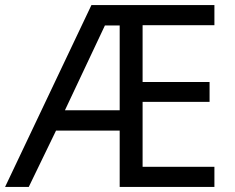

<svg xmlns="http://www.w3.org/2000/svg" viewBox="-21 -734 922 754"><path d="M821 0H449V-221H199L92 0H-1L338 -714H821V-635H539V-412H802V-334H539V-79H821ZM234 -301H449V-634H391Z"/></svg>

Font: Noto Sans Old Permic
Style: Regular
Weight: 400
Designer: Monotype Design Team
Foundry: Monotype Imaging Inc.
Version: Version 2.001; ttfautohint (v1.8.4.7-5d5b)